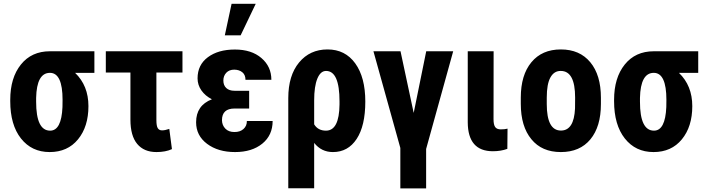

<svg xmlns="http://www.w3.org/2000/svg" viewBox="-20 -802 3768 1025"><path d="M246.6 -413.1Q175.8 -413.1 172.9 -279.3V-258.8Q172.9 -104.5 247.6 -104.5Q308.1 -104.5 313.5 -230.5L314 -269Q314 -413.1 246.6 -413.1ZM483.9 -413.1H380.9Q452.1 -344.7 452.1 -235.4Q452.1 -126 396.5 -58.1Q340.8 9.8 245.1 9.8Q149.4 9.8 92 -62.7Q34.7 -135.3 34.7 -261.7V-269Q34.7 -386.7 91.6 -457.5Q148.4 -528.3 246.6 -528.3L247.1 -527.8V-528.3H483.9Z M954.1 -414.6H814.9V-161.1Q814.9 -129.4 822.3 -117.7Q829.6 -106 845.2 -106Q860.8 -106 883.8 -113.8L897.9 -5.9Q863.8 9.8 815.4 9.8Q748.5 9.8 712.4 -33.7Q676.3 -77.1 676.3 -163.1V-414.6H544.9V-528.3H954.1Z M1026.9 -149.4Q1026.9 -239.3 1111.3 -272Q1075.7 -290 1055.2 -319.3Q1034.7 -348.6 1034.7 -383.8Q1034.7 -455.6 1089.8 -496.6Q1145 -537.6 1233.9 -537.6Q1322.8 -537.6 1375.5 -492.2Q1428.7 -446.8 1428.7 -376H1290.5Q1290.5 -402.3 1273.9 -416Q1257.3 -429.7 1231 -430.2Q1203.6 -430.2 1188 -413.6Q1172.4 -397 1172.4 -372.1Q1172.4 -346.7 1188 -332Q1203.6 -317.4 1231.9 -317.4H1310.1V-222.7H1232.4Q1165 -222.7 1165 -160.2Q1165.5 -133.3 1183.1 -115.2Q1200.7 -97.2 1231 -97.2Q1261.2 -96.7 1279.8 -113.3Q1298.3 -129.9 1297.9 -156.2H1435.5Q1435.5 -80.1 1380.4 -35.2Q1325.2 9.8 1234.9 9.8Q1144 9.8 1085.4 -34.2Q1026.9 -78.1 1026.9 -149.4ZM1216.3 -781.7H1345.2L1264.6 -613.3H1180.2Z M1792.5 -260.7Q1792.5 -423.3 1720.7 -423.3Q1690.9 -423.3 1674.1 -382.1Q1657.2 -340.8 1657.2 -266.1V-138.2Q1677.7 -104.5 1720.2 -104.5Q1791 -104.5 1792.5 -244.1ZM1757.3 9.8Q1695.8 9.8 1657.2 -39.1V203.1H1519V-278.3Q1519 -398.9 1576.7 -468.5Q1634.3 -538.1 1728.5 -538.1Q1822.8 -538.1 1876.5 -463.6Q1930.2 -389.2 1930.2 -259.8Q1930.2 -130.4 1884 -60.3Q1837.9 9.8 1757.3 9.8Z M2254.9 203.6H2117.2V-12.2L1973.6 -528.3H2118.2L2188.5 -199.2L2255.4 -528.3H2399.4L2254.9 -6.8Z M2689.5 -115.2 2688.5 -7.3Q2653.8 5.4 2611.3 5.4Q2478 5.4 2477.1 -148.9V-528.3H2615.2L2614.7 -166Q2614.7 -136.2 2623.5 -123.8Q2632.3 -111.3 2653.8 -111.3Q2675.3 -111.3 2689.5 -115.2Z M2973.6 -423.3Q2938 -423.8 2918.5 -388.7Q2898.9 -353.5 2898.9 -281.2V-246.6Q2898.9 -105 2974.6 -105Q3044.4 -105 3049.8 -223.1L3050.3 -281.2Q3050.3 -423.3 2973.6 -423.3ZM2760.3 -281.2Q2760.3 -401.4 2816.9 -469.7Q2873.5 -538.1 2974.1 -538.1Q3074.7 -538.1 3131.3 -469.7Q3188 -401.4 3188 -280.3V-246.6Q3188 -126 3131.8 -58.1Q3075.7 9.8 2974.1 9.8Q2872.6 9.8 2816.9 -58.6Q2760.3 -127 2760.3 -247.6Z M3470.2 -413.1Q3399.4 -413.1 3396.5 -279.3V-258.8Q3396.5 -104.5 3471.2 -104.5Q3531.7 -104.5 3537.1 -230.5L3537.6 -269Q3537.6 -413.1 3470.2 -413.1ZM3707.5 -413.1H3604.5Q3675.8 -344.7 3675.8 -235.4Q3675.8 -126 3620.1 -58.1Q3564.5 9.8 3468.8 9.8Q3373 9.8 3315.7 -62.7Q3258.3 -135.3 3258.3 -261.7V-269Q3258.3 -386.7 3315.2 -457.5Q3372.1 -528.3 3470.2 -528.3L3470.7 -527.8V-528.3H3707.5Z"/></svg>

Font: RobotoCondensed-Bold
Style: Bold
Weight: 700
Designer: Google
Version: Version 2.001240; 2014